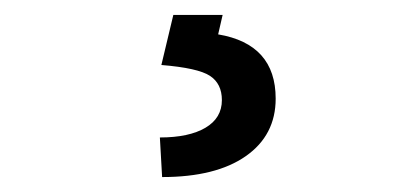

<svg xmlns="http://www.w3.org/2000/svg" viewBox="-20 89 547 257"><path d="M278 109 272 135Q349 148 349 221Q349 270 309 298Q269 326 197 326L194 273Q233 273 255 260Q277 247 277 223Q277 201 261 190.5Q245 180 196 176L212 109Z"/></svg>

Font: lipipragatuchhi
Style: Regular
Weight: 400
Designer: Abhinash Majhi
Version: Version 1.000